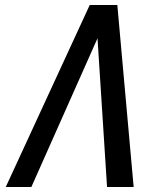

<svg xmlns="http://www.w3.org/2000/svg" viewBox="-20 -745 640 765"><path d="M447.5 -725 512.5 0H406.5L368.5 -592.5L105 0H3L337.5 -725Z"/></svg>

Font: JuliaMono MediumItalic
Style: Regular
Weight: 500
Italic angle: -9°
Monospace: yes
Designer: cormullion
Foundry: corm
Version: Version 0.049; ttfautohint (v1.8.4)